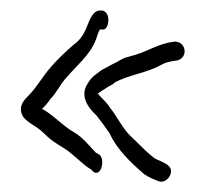

<svg xmlns="http://www.w3.org/2000/svg" viewBox="-20 -442 400 365"><path d="M24 -220C33 -208 50 -202 62 -190C76 -176 84 -171 102 -160C121 -148 138 -128 153 -120L158 -115C173 -106 180 -139 169 -148L162 -152C151 -163 139 -180 120 -191C99 -203 83 -222 62 -234C61 -234 61 -234 60 -235C67 -242 72 -248 76 -254C87 -265 93 -279 104 -292C126 -318 151 -337 162 -366C164 -370 166 -380 170 -386H174C181 -384 186 -393 186 -404C186 -415 181 -420 175 -422H170C162 -422 156 -416 150 -403C142 -384 138 -370 120 -357C105 -344 91 -331 78 -316C60 -296 51 -277 33 -259C19 -246 16 -233 24 -220ZM146 -282C130 -257 152 -233 163 -223C171 -213 180 -201 188 -189C202 -159 226 -135 254 -111C264 -104 271 -102 280 -98C291 -93 300 -102 303 -108C313 -129 286 -134 274 -141C262 -150 251 -161 240 -172C234 -178 227 -184 222 -190C210 -204 200 -224 190 -236C182 -249 175 -253 166 -264C171 -268 179 -273 181 -274C187 -279 192 -279 198 -285C222 -299 261 -304 285 -318C296 -324 302 -325 316 -327C338 -331 335 -363 312 -363C281 -359 264 -346 238 -338L217 -332C210 -329 206 -326 202 -324L190 -318C184 -314 178 -312 172 -308L160 -299C154 -294 150 -289 146 -282Z"/></svg>

Font: Stray Cat
Style: SuCn
Weight: 400
Version: Version 1.0